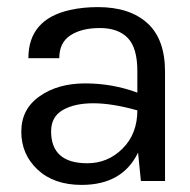

<svg xmlns="http://www.w3.org/2000/svg" viewBox="-20 -510 535 541"><path d="M92 -239Q143 -275 220 -275Q297 -275 367 -249V-310Q367 -375 340 -403Q313 -431 261.5 -431Q210 -431 178.5 -410.5Q147 -390 147 -346H60Q60 -456 178 -482Q214 -490 256 -490Q345 -490 395 -445Q445 -400 445 -308V0H377L369 -80Q325 11 210 11Q132 11 86 -32Q40 -75 40 -139Q40 -203 92 -239ZM124 -140Q124 -50 226 -50Q284 -50 325.5 -91.5Q367 -133 367 -199Q296 -219 243 -219Q190 -219 157 -200Q124 -181 124 -140Z"/></svg>

Font: Karmilla
Style: Regular
Weight: 400
Designer: Jonathan Pinhorn
Version: Version 1.000